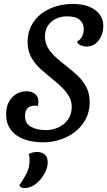

<svg xmlns="http://www.w3.org/2000/svg" viewBox="-20 -700 544 974"><path d="M200 22Q142 22 99.5 5.5Q57 -11 34 -43Q11 -75 11 -119Q11 -157 25 -183Q39 -209 62.5 -223Q86 -237 114 -237Q134 -237 147.5 -230Q161 -223 168 -211.5Q175 -200 175 -184Q175 -179 174 -173Q173 -167 172 -162Q168 -164 163 -164Q158 -164 154 -164Q135 -164 121 -152Q107 -140 107 -111Q107 -73 138 -56.5Q169 -40 212 -40Q247 -40 277 -54Q307 -68 325.5 -94.5Q344 -121 344 -158Q344 -187 330 -211Q316 -235 294 -256.5Q272 -278 247 -298Q216 -323 187 -349Q158 -375 139 -408.5Q120 -442 120 -487Q120 -533 138.5 -569Q157 -605 188.5 -629.5Q220 -654 261.5 -667Q303 -680 349 -680Q398 -680 432.5 -666Q467 -652 485.5 -627Q504 -602 504 -570Q504 -540 493 -516Q482 -492 463.5 -478Q445 -464 421 -464Q401 -464 387.5 -471Q374 -478 370 -489Q383 -494 394 -511.5Q405 -529 405 -551Q405 -581 385 -599Q365 -617 321 -617Q272 -617 240 -589Q208 -561 208 -515Q208 -483 223.5 -457Q239 -431 263.5 -409Q288 -387 314 -367Q344 -344 372 -318Q400 -292 417.5 -259Q435 -226 435 -182Q435 -134 415 -96Q395 -58 361 -31.5Q327 -5 285 8.5Q243 22 200 22ZM104 254Q95 254 89 251Q83 248 78 241Q97 213 113.5 182Q130 151 130 114Q130 104 129.5 97.5Q129 91 125 81Q135 76 146.5 73.5Q158 71 169 71Q190 71 206 83Q222 95 222 124Q222 145 212 167.5Q202 190 185.5 210Q169 230 148 242Q127 254 104 254Z"/></svg>

Font: Sansita Swashed Light
Style: Regular
Weight: 300
Designer: Pablo Cosgaya
Foundry: Omnibus-Type
Version: Version 1.003